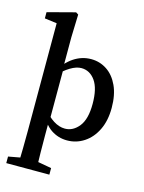

<svg xmlns="http://www.w3.org/2000/svg" viewBox="-131 -753 786 1046"><g transform="rotate(15 262.0 -230.0)"><path d="M381 -217Q381 -304 350.5 -347Q320 -390 272 -390Q216 -390 136 -308L128 -325Q168 -391 213.5 -421Q259 -451 311 -451Q360 -451 400 -424.5Q440 -398 463.5 -347Q487 -296 487 -223Q487 -151 461.5 -98.5Q436 -46 392.5 -17.5Q349 11 297 11Q247 11 206 -16.5Q165 -44 131 -116L139 -131Q204 -48 269 -48Q315 -48 348 -89.5Q381 -131 381 -217ZM152 161 253 179V216H10V179L108 161ZM178 -362V-73L175 -66V18Q175 110 178 216H75Q78 110 78 18V-591L9 -600V-635L165 -676L179 -667L175 -538V-374Z"/></g></svg>

Font: Lisu Bosa SemiBold
Style: Regular
Weight: 600
Designer: David Morse, Annie Olsen, Victor Gaultney, Frank Grießhammer (Latin)
Foundry: SIL International
Version: Version 2.000